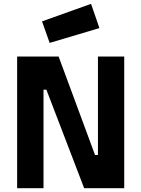

<svg xmlns="http://www.w3.org/2000/svg" viewBox="-20 -986 741 1006"><path d="M69.8 0V-689.9H287.1L478 -173.8H493.2V-689.9H630.9V0H420.9L223.1 -516.1H208V0ZM200.2 -874 457 -965.8 501 -838.9 240.2 -761.2Z"/></svg>

Font: TitilliumText25L
Style: 999 wt
Weight: 900
Designer: Accademia di Belle Arti di Urbino and others
Foundry: Accademia di Belle Arti di Urbino and others.
Version: Version 25.000